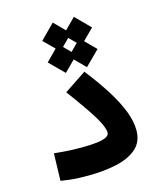

<svg xmlns="http://www.w3.org/2000/svg" viewBox="-116 -866 818 957"><g transform="rotate(-15 293.0 -387.5)"><path d="M218.8 3.9Q188.5 3.9 167 2.9Q145.5 2 125.5 -0.5Q105.5 -2.9 79.6 -6.8L83.5 -147.9Q108.9 -145.5 128.7 -143.8Q148.4 -142.1 170.7 -141.1Q192.9 -140.1 223.6 -140.1Q269.5 -140.1 302 -143.8Q334.5 -147.5 351.6 -156Q368.7 -164.6 368.7 -178.2Q368.7 -207 334.7 -262.9Q300.8 -318.8 221.7 -425.8L335.4 -501.5Q392.1 -429.2 431.2 -366.7Q470.2 -304.2 490.5 -251.2Q510.7 -198.2 510.7 -152.8Q510.7 -92.8 471.2 -58.6Q431.6 -24.4 365.5 -10.3Q299.3 3.9 218.8 3.9ZM246.6 -630.4 172.4 -704.1 246.6 -778.8 320.3 -704.1ZM245.1 -519.5 170.9 -593.3 245.1 -668 318.8 -593.3ZM355.5 -630.9 281.7 -704.6 355.5 -779.3 429.7 -704.6ZM354 -520 280.3 -593.8 354 -668.5 428.2 -593.8Z"/></g></svg>

Font: Cascadia Code
Style: Regular
Weight: 400
Monospace: yes
Designer: Aaron Bell
Foundry: Saja Typeworks
Version: Version 2106.017